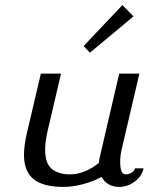

<svg xmlns="http://www.w3.org/2000/svg" viewBox="-20 -732 590 762"><path d="M75.2 0ZM465.8 -711.9 509.8 -667 336.9 -522.9 312 -549.3ZM461.9 -134.8Q457 -113.3 457 -88.9Q457 -40 478 -40Q491.7 -40 502.7 -47.1Q513.7 -54.2 516.1 -64H549.8Q543.5 -33.2 515.1 -11.7Q486.8 9.8 453.1 9.8Q406.2 9.8 382.8 -29.8Q348.6 -11.2 308.1 -0.7Q267.6 9.8 231.9 9.8Q150.9 9.8 113 -21.2Q75.2 -52.2 75.2 -117.2Q75.2 -151.9 85.9 -200.2L142.1 -439.9H222.2L168.9 -211.9Q159.2 -170.9 159.2 -137.2Q159.2 -83.5 185.3 -61.8Q211.4 -40 257.8 -40Q315.4 -40 372.1 -85Q372.1 -86.4 375 -104L453.1 -439.9H533.2Z"/></svg>

Font: Pfennig
Style: Italic
Weight: 500
Italic angle: -13°
Version: Version 20120410 ; ttfautohint (v0.8)